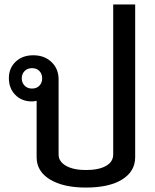

<svg xmlns="http://www.w3.org/2000/svg" viewBox="-20 -835 700 865"><path d="M589 -815V-127Q589 -63 530.5 -26.5Q472 10 367 10Q265 10 205 -26.5Q145 -63 145 -127V-381Q135 -378 124 -378Q78 -378 49 -407.5Q20 -437 20 -483Q20 -528 50.5 -557Q81 -586 130 -586Q180 -586 212 -555.5Q244 -525 244 -477V-139Q244 -107 277.5 -88Q311 -69 367 -69Q425 -69 457.5 -87.5Q490 -106 490 -139V-815ZM170 -482Q170 -502 157.5 -515Q145 -528 124 -528Q104 -528 91 -515Q78 -502 78 -482Q78 -462 91 -449Q104 -436 124 -436Q145 -436 157.5 -449Q170 -462 170 -482Z"/></svg>

Font: Sarabun Medium
Style: Regular
Weight: 500
Designer: Suppakit Chalermlarp | Katatrad Co.,Ltd.
Foundry: Cadson Demak Co.,Ltd.
Version: Version 1.000; ttfautohint (v1.6)